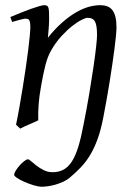

<svg xmlns="http://www.w3.org/2000/svg" viewBox="-20 -477 523 742"><path d="M430.2 -372.1Q430.2 -360.4 428.2 -339.1Q426.3 -317.9 422.6 -289.8Q418.9 -261.7 414.1 -228.5Q409.2 -195.3 403.6 -160.2Q397.9 -125 391.6 -89.6Q385.3 -54.2 378.9 -21.5Q369.6 26.4 356.9 61Q344.2 95.7 328.4 122.1Q312.5 148.4 293.2 168.7Q273.9 189 252 207.5Q238.8 218.8 223.1 225.8Q207.5 232.9 192.4 237.1Q177.2 241.2 164.1 242.9Q150.9 244.6 142.1 244.6Q128.4 244.6 110.1 239Q91.8 233.4 75 226.1Q58.1 218.8 46.4 210.9Q34.7 203.1 34.7 198.7Q34.7 192.4 41 182.1Q47.4 171.9 55.9 162.4Q64.5 152.8 73.5 145.8Q82.5 138.7 87.9 138.7Q92.3 138.7 100.8 146.5Q109.4 154.3 121.6 163.6Q133.8 172.9 149.4 180.7Q165 188.5 183.1 188.5Q208 188.5 226.3 178.2Q244.6 168 258.5 145.8Q272.5 123.5 283 88.9Q293.5 54.2 302.7 5.4Q314.9 -55.7 324.5 -112.3Q334 -168.9 340.8 -215.3Q347.7 -261.7 351.3 -294.7Q355 -327.6 355 -341.8Q355 -378.9 347.2 -393.6Q339.4 -408.2 317.9 -408.2Q311.5 -408.2 295.7 -400.4Q279.8 -392.6 259.8 -377Q239.7 -361.3 218 -337.9Q196.3 -314.5 178.2 -283.2Q164.6 -259.8 156 -227.1Q147.5 -194.3 139.2 -147Q131.3 -103.5 129.2 -72.3Q127 -41 127.9 -12.2Q121.6 -8.8 112.1 -4.6Q102.5 -0.5 92.5 3.9Q82.5 8.3 73.2 12.5Q64 16.6 58.1 20L42 4.9Q48.8 -27.3 55.4 -64.9Q62 -102.5 68.1 -140.4Q74.2 -178.2 79.6 -215.1Q85 -252 88.9 -283Q92.8 -314 95 -337.4Q97.2 -360.8 97.2 -372.1Q97.2 -383.3 95.9 -389.9Q94.7 -396.5 92.5 -399.7Q90.3 -402.8 86.9 -403.8Q83.5 -404.8 79.1 -404.8Q74.7 -404.8 66.2 -402.8Q57.6 -400.9 48.8 -398.4Q38.6 -395.5 26.9 -392.1L20 -411.1Q40.5 -419.9 61.3 -428.2Q82 -436.5 100.1 -442.9Q118.2 -449.2 131.6 -453.1Q145 -457 150.9 -457Q157.7 -457 161.6 -454.8Q165.5 -452.6 167.2 -446.8Q168.9 -440.9 169.4 -430.2Q169.9 -419.4 169.9 -401.9Q169.9 -396.5 169.4 -387.2Q168.9 -377.9 168.2 -367.4Q167.5 -356.9 166.5 -346.9Q165.5 -336.9 165 -331.1Q191.4 -364.3 218.3 -388.2Q245.1 -412.1 271 -427.5Q296.9 -442.9 321 -450Q345.2 -457 367.2 -457Q382.3 -457 394.3 -452.6Q406.2 -448.2 414.1 -438.2Q421.9 -428.2 426 -411.9Q430.2 -395.5 430.2 -372.1Z"/></svg>

Font: Gentium Plus Am
Style: Italic
Weight: 400
Italic angle: -8°
Designer: J. Victor Gaultney, Annie Olsen, Iska Routamaa, Becca Hirsbrunner
Foundry: SIL International
Version: Version 5.000